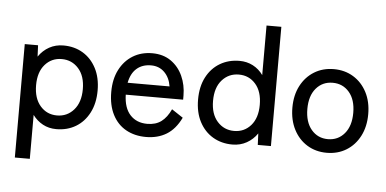

<svg xmlns="http://www.w3.org/2000/svg" viewBox="-58 -833 2309 1150"><g transform="rotate(5 1097.0 -257.5)"><path d="M67 202V-480H147L150 -412Q176 -450 214 -471Q252 -492 299 -492Q365 -492 416 -461.5Q467 -431 496.5 -374.5Q526 -318 526 -241Q526 -164 496.5 -107Q467 -50 416 -19.5Q365 11 299 11Q254 11 218 -8.5Q182 -28 157 -62V202ZM296 -71Q357 -71 397 -116.5Q437 -162 437 -241Q437 -320 397 -365Q357 -410 296 -410Q235 -410 195.5 -365Q156 -320 156 -241Q156 -162 195.5 -116.5Q235 -71 296 -71Z M838 11Q770 11 718 -18Q666 -47 637 -103.5Q608 -160 608 -240Q608 -317 637 -373.5Q666 -430 716.5 -461Q767 -492 833 -492Q899 -492 945.5 -459.5Q992 -427 1016.5 -373Q1041 -319 1041 -255V-231H696Q698 -151 736.5 -109.5Q775 -68 839 -68Q890 -68 923.5 -93Q957 -118 980 -168L1048 -123Q1014 -53 961.5 -21Q909 11 838 11ZM701 -303H953Q945 -355 913 -387Q881 -419 832 -419Q780 -419 746 -389.5Q712 -360 701 -303Z M1358 11Q1292 11 1240.5 -19.5Q1189 -50 1159.5 -106.5Q1130 -163 1130 -240Q1130 -318 1159.5 -374.5Q1189 -431 1240.5 -461.5Q1292 -492 1358 -492Q1402 -492 1438.5 -473Q1475 -454 1500 -419V-717H1589V0H1510L1507 -69Q1482 -32 1443.5 -10.5Q1405 11 1358 11ZM1361 -71Q1422 -71 1461.5 -116Q1501 -161 1501 -240Q1501 -320 1461.5 -365Q1422 -410 1361 -410Q1300 -410 1260 -365Q1220 -320 1220 -240Q1220 -161 1260 -116Q1300 -71 1361 -71Z M1925 11Q1859 11 1807.5 -20.5Q1756 -52 1726.5 -109Q1697 -166 1697 -241Q1697 -316 1726.5 -372.5Q1756 -429 1807.5 -460.5Q1859 -492 1925 -492Q1991 -492 2042.5 -460.5Q2094 -429 2123.5 -372.5Q2153 -316 2153 -241Q2153 -166 2123.5 -109Q2094 -52 2042.5 -20.5Q1991 11 1925 11ZM1925 -71Q1986 -71 2024.5 -116.5Q2063 -162 2063 -241Q2063 -320 2024.5 -365Q1986 -410 1925 -410Q1864 -410 1825.5 -365Q1787 -320 1787 -241Q1787 -162 1825.5 -116.5Q1864 -71 1925 -71Z"/></g></svg>

Font: Zen Kaku Gothic New Medium
Style: Regular
Weight: 500
Designer: Yoshimichi Ohira
Foundry: Positype
Version: Version 1.002